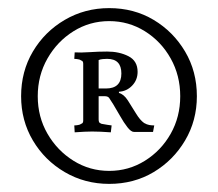

<svg xmlns="http://www.w3.org/2000/svg" viewBox="-20 -686 537 473"><path d="M223 -538V-468H241Q279 -468 279 -505Q279 -541 244 -541Q240 -541 233.5 -540.5Q227 -540 223 -538ZM185 -389V-529Q185 -536 180 -537Q176 -540 169.5 -540.5Q163 -541 163 -541L164 -557Q178 -556 200.5 -557.5Q223 -559 244 -559Q274 -559 296.5 -547.5Q319 -536 319 -509Q319 -489 305.5 -475Q292 -461 273 -460V-457Q285 -454 295 -438.5Q305 -423 315 -406.5Q325 -390 335 -383Q342 -379 348 -378Q354 -377 360 -377L357 -361H310Q303 -361 294 -372.5Q285 -384 276 -400Q267 -416 259 -429Q252 -440 249 -444.5Q246 -449 238 -449H223V-392Q223 -388 224 -385.5Q225 -383 230 -381Q234 -380 244.5 -378.5Q255 -377 255 -377L253 -360Q241 -361 228 -361.5Q215 -362 207 -362Q200 -362 188 -361.5Q176 -361 164 -360L163 -377Q163 -377 169.5 -377.5Q176 -378 180 -381Q185 -382 185 -389ZM32 -449Q32 -510 61 -559Q90 -608 139.5 -637Q189 -666 249 -666Q310 -666 358.5 -637Q407 -608 436 -559Q465 -510 465 -449Q465 -389 436 -340Q407 -291 358.5 -262Q310 -233 249 -233Q189 -233 139.5 -262Q90 -291 61 -340Q32 -389 32 -449ZM73 -449Q73 -398 97 -356.5Q121 -315 161 -290Q201 -265 249 -265Q297 -265 337 -290Q377 -315 400.5 -356.5Q424 -398 424 -449Q424 -500 400.5 -542Q377 -584 337 -609Q297 -634 249 -634Q201 -634 161 -609Q121 -584 97 -542Q73 -500 73 -449Z"/></svg>

Font: Buenard
Style: Regular
Weight: 400
Version: Version 2.000